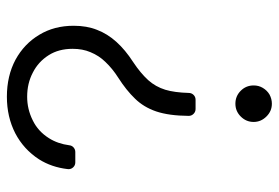

<svg xmlns="http://www.w3.org/2000/svg" viewBox="-142 -634 783 538"><g transform="rotate(-90 249.0 -365.5)"><path d="M192.8 -227.6Q193.2 -283 205.3 -318.9Q217.3 -354 241.1 -378.2Q264.6 -402.7 299.7 -425.1Q325.3 -441.4 344.1 -461.3Q361.5 -479 371.4 -503.2Q380.7 -525.2 380.7 -552.9Q380.7 -592 362.9 -620Q344.5 -649.1 314.3 -664.4Q284.1 -680.4 246.4 -680.4Q211.6 -680.4 180.4 -664.8Q149.5 -649.9 130.3 -619.3Q114.7 -594.8 110.4 -562.1Q109.7 -555 104.2 -550.2Q98.7 -545.5 91.6 -545.5H62.5Q54 -545.5 48.3 -551.8Q42.6 -558.2 43.7 -567.1Q49 -612.2 71 -647Q98.7 -690 144.2 -713.8Q190 -737.2 246.4 -737.2Q305 -737.2 350.1 -713.1Q394.9 -688.6 420.1 -646.3Q445.3 -604.8 445.3 -550.1Q445.3 -513.1 433.9 -484.7Q422.9 -455.6 400.2 -430.4Q377.8 -405.5 343.8 -383.5Q313.2 -363.3 293 -341.3Q274.5 -320.7 266 -293.3Q258.2 -267.4 257.1 -227.6Q257.1 -219.8 251.6 -214.1Q246.1 -208.5 237.9 -208.5H212Q204.2 -208.5 198.5 -214.1Q192.8 -219.8 192.8 -227.6ZM191.1 -82Q206 -96.9 226.9 -96.9Q248.2 -96.9 263.1 -82Q278.1 -67.1 278.1 -45.8Q278.1 -31.6 271.3 -20.2Q264.2 -8.2 252.8 -1.4Q240.4 5.3 226.9 5.3Q206 5.3 191.1 -9.9Q175.8 -25.2 175.8 -45.8Q175.8 -66.8 191.1 -82Z"/></g></svg>

Font: DeltaSans Light
Style: Regular
Weight: 300
Designer: Rasmus Andersson
Foundry: rsms
Version: Version 3.012